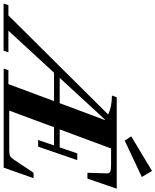

<svg xmlns="http://www.w3.org/2000/svg" viewBox="18 -998 911 1126"><g transform="rotate(90 474.0 -434.5)"><path d="M734.9 -710 710 -748 913.1 -870.1 948.7 -810.1ZM-68.8 0.5 -59.1 -27.8H1L582 -612.8Q536.1 -634.8 470.7 -634.8L481 -663.1H1017.1L958 -491.2H923.8L927.2 -605.5Q927.7 -620.1 916.7 -625Q905.8 -629.9 877.9 -629.9H781.2L669.4 -328.6H774.9L810.1 -431.6H849.6L770.5 -202.1H731.4L763.2 -295.4H656.7L559.1 -32.7H789.6Q814.9 -32.7 825 -37.4Q835 -42 844.7 -57.1L923.8 -175.3H955.6L893.6 0H313L321.8 -27.8H403.8L503.4 -295.4H336.9L90.3 -27.8H217.3L208 0.5ZM614.3 -592.8Q613.8 -593.3 611.8 -594.2L367.2 -328.6H515.6Z"/></g></svg>

Font: Elstob 18pt ExtraBold
Style: Italic
Weight: 800
Italic angle: -20°
Designer: Peter S. Baker
Version: Version 1.015